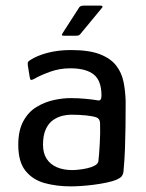

<svg xmlns="http://www.w3.org/2000/svg" viewBox="-20 -655 518 683"><path d="M232 8Q182 8 139.5 -3.5Q97 -15 71 -47Q45 -79 45 -140Q45 -191 63 -224Q81 -257 110 -274.5Q139 -292 171 -299Q203 -306 231 -306Q258 -306 284.5 -303.5Q311 -301 328 -298Q341 -295 341 -315Q341 -368 313.5 -390Q286 -412 230 -412Q192 -412 157.5 -399.5Q123 -387 101 -374Q93 -370 90 -371Q87 -372 86 -379L79 -422Q78 -431 79.5 -434Q81 -437 87 -441Q111 -457 149 -467Q187 -477 232 -477Q297 -477 335.5 -462Q374 -447 393.5 -421.5Q413 -396 419.5 -363.5Q426 -331 427 -295Q427 -247 426.5 -205.5Q426 -164 424.5 -124Q423 -84 419 -42Q417 -33 412.5 -27.5Q408 -22 395 -16Q381 -10 359.5 -5.5Q338 -1 315 2Q292 5 270 6.5Q248 8 232 8ZM237 -50Q246 -50 260.5 -51.5Q275 -53 290.5 -56.5Q306 -60 317 -66Q328 -72 330 -81Q333 -109 335 -146Q337 -183 336 -215Q336 -232 324 -237Q311 -242 285.5 -244.5Q260 -247 233 -247Q219 -247 202 -243Q185 -239 169 -228Q153 -217 143 -195.5Q133 -174 133 -140Q133 -110 146 -90Q159 -70 182.5 -60Q206 -50 237 -50ZM207 -528Q200 -528 200 -530.5Q200 -533 204 -539L262 -629Q266 -635 278 -635H338Q343 -635 344.5 -632.5Q346 -630 341 -625L265 -533Q262 -530 259 -529Q256 -528 251 -528Z"/></svg>

Font: Glory Medium
Style: Regular
Weight: 500
Designer: Robert Leuschke
Foundry: Robert Leuschke
Version: Version 1.011